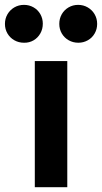

<svg xmlns="http://www.w3.org/2000/svg" viewBox="-40 -777 423 797"><path d="M104.5 -523.4H239.3V0H104.5ZM206.1 -677.7Q206.1 -699.7 216.3 -717.8Q226.6 -735.8 244.6 -746.3Q262.7 -756.8 284.2 -756.8Q306.2 -756.8 324.2 -746.3Q342.3 -735.8 352.8 -717.8Q363.3 -699.7 363.3 -677.7Q363.3 -656.2 353 -638.2Q342.8 -620.1 324.7 -609.9Q306.6 -599.6 285.2 -599.6Q263.2 -599.6 245.1 -609.9Q227.1 -620.1 216.6 -637.9Q206.1 -655.8 206.1 -677.7ZM-19.5 -677.7Q-19.5 -699.7 -9 -717.8Q1.5 -735.8 19.5 -746.3Q37.6 -756.8 59.6 -756.8Q81.1 -756.8 99.1 -746.6Q117.2 -736.3 127.4 -718.3Q137.7 -700.2 137.7 -678.7Q137.7 -656.2 127.4 -638.2Q117.2 -620.1 99.4 -609.6Q81.5 -599.1 59.6 -599.6Q37.6 -599.6 19.5 -609.9Q1.5 -620.1 -9 -637.9Q-19.5 -655.8 -19.5 -677.7Z"/></svg>

Font: Reddit Sans Fudge
Style: Bold
Weight: 700
Designer: Stephen Hutchings
Foundry: Reddit
Version: Version 1.013